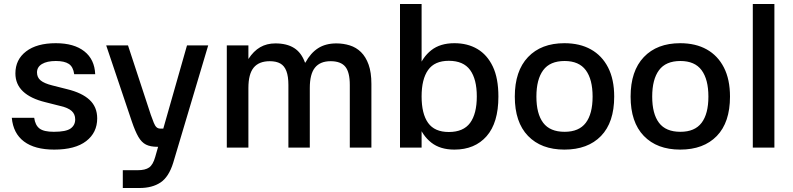

<svg xmlns="http://www.w3.org/2000/svg" viewBox="-20 -738 3966 960"><path d="M351 -367Q346 -404 324 -418.5Q302 -433 259 -433Q215 -433 190 -418Q165 -403 165 -376Q165 -351 183 -336Q201 -321 241 -311L316 -292Q390 -274 428 -238.5Q466 -203 466 -146Q466 -75 411 -32.5Q356 10 251 10Q154 10 100 -30.5Q46 -71 39 -149H151Q156 -112 177.5 -95.5Q199 -79 249 -79Q310 -79 333 -95.5Q356 -112 356 -141Q356 -167 338.5 -183Q321 -199 282 -208L207 -227Q133 -245 95 -281Q57 -317 57 -371Q57 -440 110.5 -481Q164 -522 259 -522Q350 -522 401.5 -481.5Q453 -441 456 -367Z M915 -511H1021L846 76Q824 147 782.5 174.5Q741 202 678 202H594V113H669Q706 113 725.5 99.5Q745 86 756 47ZM620 -511 734 -164Q743 -139 749 -124Q755 -109 762.5 -102Q770 -95 782 -95H852V-4H767Q732 -4 710 -15Q688 -26 672 -53.5Q656 -81 639 -131L511 -511Z M1114 -511H1222V-443Q1248 -483 1281 -502Q1314 -521 1357 -521Q1414 -521 1450.5 -498Q1487 -475 1505 -425H1507Q1533 -473 1570.5 -497Q1608 -521 1662 -521Q1697 -521 1729 -511Q1761 -501 1785 -477.5Q1809 -454 1823 -415Q1837 -376 1837 -318V0H1729V-313Q1729 -377 1706.5 -404.5Q1684 -432 1633 -432Q1581 -432 1555 -400Q1529 -368 1529 -298V0H1422V-313Q1422 -356 1412 -382.5Q1402 -409 1381.5 -420.5Q1361 -432 1329 -432Q1275 -432 1248.5 -400Q1222 -368 1222 -298V0H1114Z M2088 -718V0H1980V-718ZM2252 10Q2181 10 2136.5 -25Q2092 -60 2071 -119.5Q2050 -179 2050 -255Q2050 -332 2071 -392Q2092 -452 2136.5 -487Q2181 -522 2252 -522Q2318 -522 2367 -493Q2416 -464 2444 -405.5Q2472 -347 2472 -255Q2472 -124 2413 -57Q2354 10 2252 10ZM2224 -78Q2297 -78 2330.5 -123.5Q2364 -169 2364 -256Q2364 -342 2330.5 -388Q2297 -434 2224 -434Q2153 -434 2120.5 -388Q2088 -342 2088 -256Q2088 -169 2120.5 -123.5Q2153 -78 2224 -78Z M2802 10Q2686 10 2620 -58.5Q2554 -127 2554 -255Q2554 -383 2620 -452.5Q2686 -522 2802 -522Q2879 -522 2934.5 -491Q2990 -460 3020.5 -400.5Q3051 -341 3051 -255Q3051 -126 2985 -58Q2919 10 2802 10ZM2803 -79Q2875 -79 2909 -124Q2943 -169 2943 -255Q2943 -341 2909 -387Q2875 -433 2803 -433Q2730 -433 2696 -387Q2662 -341 2662 -255Q2662 -169 2696 -124Q2730 -79 2803 -79Z M3381 10Q3265 10 3199 -58.5Q3133 -127 3133 -255Q3133 -383 3199 -452.5Q3265 -522 3381 -522Q3458 -522 3513.5 -491Q3569 -460 3599.5 -400.5Q3630 -341 3630 -255Q3630 -126 3564 -58Q3498 10 3381 10ZM3382 -79Q3454 -79 3488 -124Q3522 -169 3522 -255Q3522 -341 3488 -387Q3454 -433 3382 -433Q3309 -433 3275 -387Q3241 -341 3241 -255Q3241 -169 3275 -124Q3309 -79 3382 -79Z M3852 0H3744V-718H3852Z"/></svg>

Font: Asta Sans SemiBold
Style: Regular
Weight: 600
Designer: 42dot
Version: Version 1.000